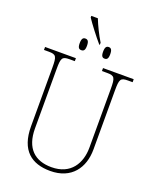

<svg xmlns="http://www.w3.org/2000/svg" viewBox="-179 -1099 980 1211"><g transform="rotate(20 310.5 -494.0)"><path d="M328 -845H332V-859C306 -901 279 -957 263 -998H219V-987C243 -951 293 -885 328 -845ZM233 -773C249 -773 258 -781 258 -811C258 -842 249 -851 233 -851C218 -851 209 -842 209 -811C209 -781 218 -773 233 -773ZM390 -773C405 -773 414 -781 414 -811C414 -842 405 -851 390 -851C375 -851 366 -842 366 -811C366 -781 375 -773 390 -773ZM309 10C452 10 520 -88 520 -211V-606C520 -683 526 -694 576 -694H607V-714H401V-694H436C486 -694 492 -683 492 -606V-213C492 -109 439 -15 308 -15C198 -15 128 -75 128 -210V-606C128 -683 134 -694 184 -694H219V-714H12V-694H44C94 -694 100 -683 100 -607V-214C100 -52 184 10 309 10Z"/></g></svg>

Font: Noto Serif SemiCondensed Thin
Style: Regular
Weight: 100
Width: 4
Designer: Monotype Design Team
Foundry: Monotype Imaging Inc.
Version: Version 2.015